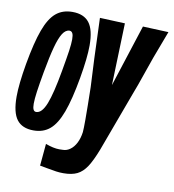

<svg xmlns="http://www.w3.org/2000/svg" viewBox="-87 -633 808 891"><g transform="rotate(10 317.0 -188.0)"><path d="M191.5 174.5 158.5 168.5 168 64.5Q205.5 78.5 233 78.5L250 78Q268 78 284.2 66.2Q300.5 54.5 311.8 32.5Q323 10.5 327 -19Q328.5 -36.5 328.5 -76.5Q328.5 -136.5 326.5 -231Q322 -333 320 -364Q318.5 -388.5 313 -555L431.5 -550L422 -257.5L516.5 -550L637.5 -545Q606 -463 589.2 -416.8Q572.5 -370.5 541 -279L526 -239Q458.5 -58 420.5 46.5Q399 102 379.8 131Q360.5 160 335.5 172.2Q310.5 184.5 270.5 184.5Q253 184.5 236.8 182.2Q220.5 180 191.5 174.5ZM-4.5 -128Q-4.5 -186.5 12.5 -284.5Q31 -389 52.8 -448.2Q74.5 -507.5 105.5 -533.8Q136.5 -560 183 -560Q237 -560 262.5 -527Q288 -494 288 -420Q288 -362.5 271 -265Q252.5 -160 230.2 -100Q208 -40 177 -13.5Q146 13 100 13Q46 13 20.8 -20.2Q-4.5 -53.5 -4.5 -128ZM182.5 -282Q194 -347 198.8 -380.2Q203.5 -413.5 203.5 -434.5Q203.5 -453.5 199 -462.5Q194.5 -471.5 185 -472Q166.5 -472 152.2 -449.8Q138 -427.5 125.8 -382.2Q113.5 -337 100 -262Q89.5 -203 84.5 -167Q79.5 -131 79.5 -109.5Q79.5 -91 83.8 -82.2Q88 -73.5 97 -73.5Q124 -73.5 143.8 -123.5Q163.5 -173.5 182.5 -282Z"/></g></svg>

Font: JuliaMono ExtraBold
Style: Italic
Weight: 800
Italic angle: -9°
Monospace: yes
Designer: cormullion
Foundry: corm
Version: Version 0.057; ttfautohint (v1.8.4)